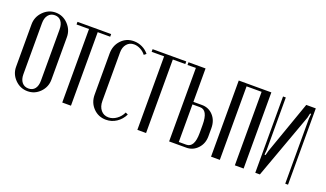

<svg xmlns="http://www.w3.org/2000/svg" viewBox="-56 -834 1990 1173"><g transform="rotate(20 938.5 -247.5)"><path d="M149.9 -502.9Q197.3 -502.9 231.2 -467.8Q265.1 -432.6 265.1 -384.8V-108.9Q265.1 -61 231.7 -26.6Q198.2 7.8 150.9 7.8Q103.5 7.8 69.3 -26.9Q35.2 -61.5 35.2 -108.9V-384.8Q35.2 -432.6 69.3 -467.8Q103.5 -502.9 149.9 -502.9ZM150.9 -485.8Q124 -485.8 108.4 -466.3Q92.8 -446.8 92.8 -413.1V-81.1Q92.8 -47.9 108.4 -28.8Q124 -9.8 150.9 -9.8Q177.7 -9.8 192.4 -28.6Q207 -47.4 207 -81.1V-413.1Q207 -447.3 192.1 -466.6Q177.2 -485.8 150.9 -485.8Z M512.7 -495.1V-478H431.6V0H375V-478H293.9V-495.1Z M544.4 -379.9Q544.4 -432.1 577.1 -467Q609.9 -502 659.2 -502Q688 -502 713.6 -489.7Q739.3 -477.5 757.3 -455.1L743.2 -443.8Q729 -462.4 708.3 -473.1Q687.5 -483.9 666.5 -483.9Q637.7 -483.9 619.9 -463.1Q602.1 -442.4 602.1 -408.2V-92.8Q602.1 -56.2 620.8 -33.7Q639.6 -11.2 670.4 -11.2Q697.8 -11.2 722.7 -29.1Q747.6 -46.9 760.3 -75.2L776.4 -67.9Q759.3 -32.7 728.5 -12.5Q697.8 7.8 661.1 7.8Q611.3 7.8 577.9 -26.9Q544.4 -61.5 544.4 -112.8Z M1001 -495.1V-478H919.9V0H863.3V-478H782.2V-495.1Z M1126.5 -277.8H1182.6Q1226.1 -277.8 1255.4 -246.1Q1284.7 -214.4 1284.7 -164.1V-111.8Q1284.7 -64 1254.6 -32Q1224.6 0 1181.6 0H1069.8V-478L1015.6 -477.1V-495.1H1126.5ZM1227.5 -111.8V-165Q1227.5 -261.2 1175.8 -261.2H1126.5V-17.1H1174.8Q1227.5 -17.1 1227.5 -111.8Z M1342.3 -495.1H1554.2V0H1497.1V-478H1399.4V0H1342.3Z M1780.8 -496.1H1842.8V0H1824.7V-423.8L1827.6 -454.1L1820.8 -455.1L1814 -424.8L1659.7 0H1629.9V-496.1H1647.9V-153.8L1645 -124L1651.9 -123L1659.7 -152.8Z"/></g></svg>

Font: Moniqa Narrow Heading
Style: Regular
Weight: 400
Width: 4
Designer: Rajesh Rajput
Foundry: Rajesh Rajput
Version: Version 1.000